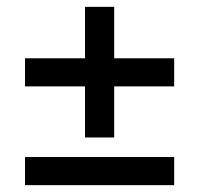

<svg xmlns="http://www.w3.org/2000/svg" viewBox="-20 -553 581 560"><path d="M313 -152H228V-301H53V-383H228V-533H313V-383H488V-301H313ZM488 -95V-13H53V-95Z"/></svg>

Font: Gemunu Libre
Style: Bold
Weight: 700
Designer: Puspanada Ekanayake, Sola Matas, Pathum Egodawatta, Kosala Senevirathne
Foundry: mooniak
Version: Version 1.100